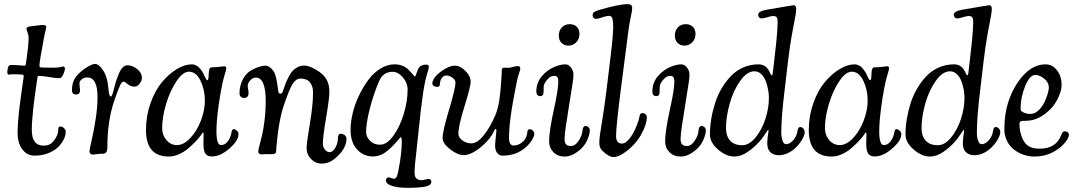

<svg xmlns="http://www.w3.org/2000/svg" viewBox="-20 -735 5125 917"><path d="M131.8 -114.3Q131.8 -39.6 188 -39.6Q209.5 -39.6 222.7 -48.8Q236.3 -59.1 247.1 -77.9Q257.8 -96.7 257.8 -110.8Q257.8 -130.9 267.1 -130.9Q278.3 -130.9 286.1 -122.6Q293.9 -114.3 293.9 -107.4Q293.9 -84 279.8 -60.5Q265.6 -37.1 246.1 -22.9Q203.1 8.3 145.5 8.3Q108.4 8.3 86.2 -22.5Q64 -53.2 64 -100.1Q64 -124.5 66.9 -160.6Q69.8 -196.8 74.2 -231.7Q78.6 -266.6 83 -297.6Q87.4 -328.6 90.3 -348.9Q93.3 -369.1 93.3 -370.1Q93.3 -377.9 87.9 -378.4Q66.9 -380.4 42.5 -380.4Q34.2 -380.4 28.3 -379.4Q22.5 -378.4 21.5 -378.4Q15.1 -378.4 15.1 -390.6Q15.1 -407.7 21.5 -419.9Q24.4 -424.8 36.6 -424.8Q44.9 -424.8 59.6 -423.8Q74.2 -422.9 85.7 -422.1Q97.2 -421.4 98.1 -421.4Q102.1 -421.4 103.5 -429.2Q103.5 -430.2 103.5 -430.7Q116.7 -518.1 116.7 -554.2Q116.7 -565.9 111.6 -579.8Q106.4 -593.8 106.4 -596.7Q106.4 -602.5 111.1 -605.5Q115.7 -608.4 131.3 -609.9Q137.7 -610.4 157 -613Q176.3 -615.7 184.6 -615.7Q201.2 -615.7 201.2 -605Q201.2 -604 199.5 -597.2Q197.8 -590.3 194.8 -578.1Q191.9 -565.9 189.9 -554.2Q168.5 -440.9 168.5 -423.3Q168.5 -415.5 170.4 -414.3Q172.4 -413.1 181.2 -412.6Q226.6 -411.1 247.6 -412.1Q264.6 -413.1 272.5 -415.3Q280.3 -417.5 281.7 -417.5Q290 -417.5 290 -406.7Q290 -399.9 286.6 -391.1Q284.2 -382.8 279.8 -375.5Q275.4 -366.7 271.7 -364.3Q268.1 -361.8 259.3 -361.8Q245.6 -361.8 212.9 -367.2Q180.2 -372.6 168.5 -372.6Q162.6 -372.6 161.1 -371.1Q159.7 -369.6 158.7 -363.8Q131.8 -188.5 131.8 -114.3Z M588.9 -423.3Q612.3 -423.3 635 -405.3Q657.7 -387.2 657.7 -362.8Q657.7 -349.6 646.7 -335.4Q635.7 -321.3 623 -321.3Q608.9 -321.3 598.9 -327.1Q588.9 -333 582 -339.1Q575.2 -345.2 569.8 -345.2Q561.5 -345.2 552.5 -325.2Q543.5 -305.2 526.4 -255.9Q492.7 -159.2 492.7 -29.3Q492.7 -16.1 487.5 -8.1Q482.4 0 466.3 -0.5Q456.1 -1 441.9 1.2Q427.7 3.4 424.8 3.4Q417 3.9 412.1 -0.7Q407.2 -5.4 407.2 -12.2Q407.2 -19.5 417 -61.3Q426.8 -103 436.3 -162.6Q445.8 -222.2 445.8 -272Q445.8 -365.2 396.5 -365.2Q381.3 -365.2 370.4 -356.4Q359.4 -347.7 359.4 -335Q359.4 -328.1 360.8 -319.1Q362.3 -310.1 362.3 -304.2Q362.3 -283.7 342.8 -283.7Q323.7 -283.7 323.7 -303.7Q323.7 -348.1 348.6 -375.5Q369.1 -397.9 395 -413.8Q420.9 -429.7 434.1 -429.7Q453.1 -429.7 474.1 -396.5Q481.9 -384.8 487.3 -367.7Q492.7 -350.6 494.4 -338.6Q496.1 -326.7 498 -310.1Q500 -293.5 500 -292Q502.9 -273.9 510.3 -273.9Q513.2 -273.9 519 -291Q526.4 -320.3 531.2 -337.2Q536.1 -354 545.2 -377.2Q554.2 -400.4 564.9 -411.9Q575.7 -423.3 588.9 -423.3Z M1119.1 -94.2Q1119.1 -63.5 1075.7 -25.6Q1032.2 12.2 992.7 12.2Q978.5 12.2 969.5 6.6Q960.4 1 957 -9.5Q953.6 -20 952.6 -27.6Q951.7 -35.2 951.7 -46.9Q951.7 -55.2 952.1 -72Q952.6 -88.9 952.6 -92.8Q952.6 -102.5 949.2 -102.5Q948.2 -102.5 947.3 -101.1Q946.3 -99.6 944.6 -96.7Q942.9 -93.8 941.4 -91.8Q931.2 -77.6 917.5 -62.7Q903.8 -47.9 882.8 -29.3Q861.8 -10.7 836.4 1Q811 12.7 786.6 12.7Q677.2 12.7 677.2 -113.8Q677.2 -181.2 698.7 -241.7Q720.2 -302.2 752.9 -341.8Q785.6 -381.3 823.7 -404.5Q861.8 -427.7 896.5 -427.7Q903.3 -427.7 909.9 -425.3Q916.5 -422.9 921.4 -419.9Q926.3 -417 931.6 -411.1Q937 -405.3 940.2 -401.4Q943.4 -397.5 947.8 -389.9Q952.1 -382.3 953.4 -379.6Q954.6 -377 958 -369.1L961.9 -361.8Q965.3 -355.5 966.8 -353.8Q968.3 -352.1 970.7 -352.1Q976.6 -352.1 976.6 -382.3Q977.1 -398.9 980.5 -406.2Q983.9 -413.6 992.7 -413.6Q1010.7 -413.6 1029.8 -416Q1048.8 -418.5 1050.3 -418.5Q1060.5 -418.5 1060.5 -410.2Q1060.5 -405.3 1059.3 -399.9Q1058.1 -394.5 1054.7 -383.8Q1051.3 -373 1048.8 -363.3Q1036.6 -317.4 1025.1 -237.5Q1013.7 -157.7 1013.7 -107.9Q1013.7 -42 1035.6 -42Q1053.7 -42 1067.6 -59.6Q1081.5 -77.1 1086.4 -106Q1088.4 -118.2 1097.2 -118.2Q1104 -118.2 1112.8 -109.4Q1119.1 -103 1119.1 -94.2ZM882.3 -392.6Q853.5 -392.6 823 -347.4Q792.5 -302.2 773.4 -238.8Q754.4 -175.3 754.4 -121.6Q754.4 -90.3 774.7 -66.2Q794.9 -42 825.2 -42Q856.9 -42 888.4 -75.2Q919.9 -108.4 939.2 -158.2Q958.5 -208 958.5 -254.9Q958.5 -306.2 937.7 -349.4Q917 -392.6 882.3 -392.6Z M1432.6 -421.9Q1455.6 -421.9 1489.5 -402.1Q1523.4 -382.3 1538.1 -357.9Q1553.2 -333 1553.2 -296.4Q1553.2 -265.6 1537.6 -173.8Q1522 -82 1522 -48.3Q1522 -32.7 1532 -20.5Q1542 -8.3 1553.7 -8.3Q1569.3 -8.3 1581.5 -29.5Q1593.8 -50.8 1593.8 -73.2Q1593.8 -96.2 1607.4 -96.2Q1611.8 -96.2 1617.7 -94.2Q1625 -91.8 1629.9 -86.2Q1634.8 -80.6 1634.8 -73.2Q1634.8 -33.7 1600.6 2.4Q1579.6 24.9 1560.1 35.6Q1540.5 46.4 1514.6 46.4Q1487.3 46.4 1465.8 24.7Q1444.3 2.9 1444.3 -28.3Q1444.3 -52.2 1459.7 -142.8Q1475.1 -233.4 1475.1 -293.5Q1475.1 -323.7 1460.2 -341.8Q1445.3 -359.9 1415 -359.9Q1402.3 -359.9 1391.4 -350.3Q1380.4 -340.8 1370.8 -321.5Q1361.3 -302.2 1355 -285.9Q1348.6 -269.5 1339.4 -243.2Q1337.9 -238.3 1336.9 -235.8Q1310.5 -160.2 1299.8 -29.3Q1299.8 -27.3 1299.6 -22.5Q1299.3 -17.6 1299.1 -15.1Q1298.8 -12.7 1298.1 -9Q1297.4 -5.4 1295.9 -3.7Q1294.4 -2 1291.7 -0.5Q1289.1 1 1285.6 1H1254.4Q1249 1 1241.2 1.7Q1233.4 2.4 1231.9 2.4Q1213.4 2.4 1213.4 -10.7Q1213.4 -17.6 1219 -39.3Q1224.6 -61 1231.2 -87.6Q1237.8 -114.3 1243.4 -159.4Q1249 -204.6 1249 -252Q1249 -364.3 1202.1 -364.3Q1187.5 -364.3 1175.3 -351.3Q1163.1 -338.4 1163.1 -325.2Q1163.1 -319.3 1165 -310.3Q1167 -301.3 1167 -289.1Q1167 -278.3 1161.1 -272.7Q1155.3 -267.1 1146.5 -267.1Q1136.7 -267.1 1130.4 -272.9Q1124 -278.8 1124 -288.6Q1124 -338.4 1152.3 -375.5Q1167.5 -395.5 1198 -408.4Q1228.5 -421.4 1247.6 -421.4Q1267.1 -421.4 1285.6 -396.5Q1290 -391.1 1293.5 -381.3Q1296.9 -371.6 1299.6 -358.9Q1302.2 -346.2 1303.7 -337.2Q1305.2 -328.1 1306.9 -315.4Q1308.6 -302.7 1308.6 -301.8Q1311 -287.1 1318.8 -287.1Q1327.1 -287.1 1331.5 -300.8Q1338.9 -323.2 1344.7 -337.9Q1350.6 -352.5 1359.9 -370.1Q1369.1 -387.7 1378.7 -397.7Q1388.2 -407.7 1402.1 -414.8Q1416 -421.9 1432.6 -421.9Z M1975.6 -402.3Q1985.8 -426.3 2015.1 -426.3Q2022.9 -426.3 2025.4 -424.3Q2027.8 -422.4 2027.8 -415.5Q2027.8 -409.2 2025.4 -400.9Q2022.9 -392.6 2018.8 -378.7Q2014.6 -364.7 2011.7 -351.6Q2001.5 -306.6 1990.2 -211.4L1966.8 6.3Q1957 86.9 1961.4 104Q1963.9 114.3 1972.4 119.9Q1981 125.5 1991.7 125.5Q1999.5 125.5 2010.7 122.6Q2022 119.6 2025.4 119.6Q2040 119.6 2040 133.3Q2040 149.9 2013.2 155.8Q1982.4 162.1 1929.2 162.1Q1873 162.1 1844.2 149.9Q1823.2 141.1 1823.2 126.5Q1823.2 120.1 1827.1 116Q1831.1 111.8 1835.9 111.8Q1839.4 111.8 1848.1 115.2Q1856.9 118.7 1860.8 118.7Q1866.2 118.7 1869.9 115.7Q1873.5 112.8 1876.2 105.2Q1878.9 97.7 1880.4 91.1Q1881.8 84.5 1884.3 71.3Q1884.8 67.9 1885.3 65.9Q1898.9 -6.3 1898.9 -59.6Q1898.9 -79.6 1894 -79.6Q1893.1 -79.6 1891.4 -78.1Q1889.6 -76.7 1885.3 -71Q1880.9 -65.4 1876.5 -60.5Q1844.7 -24.4 1818.8 -6.1Q1793 12.2 1760.7 12.2Q1716.3 12.2 1685.3 -21.5Q1654.3 -55.2 1654.3 -115.2Q1654.3 -151.4 1664.3 -193.8Q1674.3 -236.3 1693.8 -277.3Q1713.4 -318.4 1738.3 -352.3Q1763.2 -386.2 1796.4 -407Q1829.6 -427.7 1864.3 -427.7Q1903.3 -427.7 1929.2 -403.8Q1934.6 -398.9 1942.4 -389.9Q1950.2 -380.9 1955.3 -375.2Q1960.4 -369.6 1961.9 -369.6Q1963.4 -369.6 1965.6 -375Q1967.8 -380.4 1970.9 -389.6Q1974.1 -398.9 1975.6 -402.3ZM1855 -392.1Q1809.6 -392.1 1790.5 -347.2Q1762.7 -282.2 1745.6 -213.6Q1728.5 -145 1728.5 -105.5Q1728.5 -78.6 1752 -58.1Q1769 -43.9 1795.9 -43.9Q1827.6 -43.9 1858.6 -86.4Q1889.6 -128.9 1908.2 -190.4Q1926.8 -252 1926.8 -307.6Q1926.8 -338.9 1904.1 -365.5Q1881.3 -392.1 1855 -392.1Z M2194.8 5.9Q2166 5.9 2129.9 -22Q2093.8 -49.8 2093.8 -75.7Q2093.8 -107.9 2124.5 -210.2Q2155.3 -312.5 2155.3 -340.8Q2155.3 -355 2138.2 -365.7Q2125 -374.5 2111.8 -374.5Q2098.6 -374.5 2090.1 -362.3Q2081.5 -350.1 2081.5 -336.4Q2081.5 -319.8 2068.4 -319.8Q2060.1 -319.8 2052.5 -324Q2044.9 -328.1 2044.9 -336.4Q2044.9 -356.4 2069.3 -379.4Q2088.4 -397 2111.3 -409.2Q2134.3 -421.4 2152.3 -421.4Q2178.7 -421.4 2204.1 -395Q2228 -370.1 2228 -344.7Q2228 -322.3 2198.7 -228Q2169.4 -133.8 2169.4 -97.2Q2169.4 -77.6 2189 -64Q2208.5 -50.3 2230.5 -50.3Q2259.8 -50.3 2290.8 -89.4Q2321.8 -128.4 2345.2 -183.6Q2358.4 -214.4 2365 -259Q2371.6 -303.7 2376 -379.9Q2376.5 -384.3 2376.2 -388.4Q2376 -392.6 2376.2 -397Q2376.5 -401.4 2377.2 -404.5Q2377.9 -407.7 2380.6 -409.7Q2383.3 -411.6 2387.7 -411.6Q2389.2 -411.6 2394.3 -411.6Q2399.4 -411.6 2404.1 -411.6Q2408.7 -411.6 2412.1 -411.6Q2416.5 -411.6 2431.4 -415.5Q2446.3 -419.4 2451.2 -419.4Q2459 -419.4 2461.9 -416.5Q2464.8 -413.6 2464.8 -406.7Q2464.8 -403.3 2462.2 -395.3Q2459.5 -387.2 2454.8 -371.3Q2450.2 -355.5 2446.8 -336.4Q2445.8 -332 2441.2 -308.3Q2436.5 -284.7 2435.1 -276.4Q2433.6 -268.1 2429.4 -245.4Q2425.3 -222.7 2423.6 -210.7Q2421.9 -198.7 2418.9 -178Q2416 -157.2 2414.6 -142.8Q2413.1 -128.4 2412.1 -110.6Q2411.1 -92.8 2411.1 -77.6Q2411.1 -40 2433.1 -40Q2455.6 -40 2475.6 -56.6Q2495.6 -73.2 2499 -105.5Q2499.5 -109.4 2499.8 -111.1Q2500 -112.8 2502.4 -115.2Q2504.9 -117.7 2509.3 -117.7Q2519 -117.7 2525.4 -110.8Q2531.7 -104 2531.7 -94.2Q2531.7 -85 2521.7 -67.9Q2511.7 -50.8 2494.6 -34.7Q2448.2 8.3 2381.3 8.3Q2363.3 8.3 2354 -5.1Q2344.7 -18.6 2344.7 -38.1Q2344.7 -51.3 2347.7 -77.9Q2350.6 -104.5 2350.6 -113.8Q2350.6 -119.6 2346.7 -119.6Q2345.2 -119.6 2341.3 -112.3Q2321.8 -69.3 2275.6 -31.7Q2229.5 5.9 2194.8 5.9Z M2648.9 -564.9Q2648.9 -589.4 2663.8 -604.5Q2678.7 -619.6 2700.7 -619.6Q2722.2 -619.6 2734.9 -606.9Q2747.6 -594.2 2747.6 -573.2Q2747.6 -548.8 2732.2 -533Q2716.8 -517.1 2695.3 -517.1Q2674.3 -517.1 2661.6 -530.5Q2648.9 -543.9 2648.9 -564.9ZM2626.5 -217.3Q2646.5 -308.6 2646.5 -344.2Q2646.5 -359.9 2642.1 -366.2Q2637.7 -372.6 2627.9 -372.6Q2612.8 -372.6 2601.6 -362.8Q2591.3 -353.5 2584 -341.8Q2576.7 -330.1 2576.7 -321.3Q2576.7 -290 2574.7 -285.2Q2570.8 -275.9 2561 -275.9Q2541.5 -275.9 2541.5 -298.3Q2541.5 -340.8 2569.1 -372.6Q2596.7 -404.3 2635.3 -418.5Q2660.2 -427.7 2680.2 -427.7Q2695.3 -427.7 2707 -412.4Q2718.8 -397 2718.8 -378.9Q2718.8 -369.1 2717.5 -357.9Q2716.3 -346.7 2714.4 -334.7Q2712.4 -322.8 2706.8 -287.4Q2701.2 -252 2695.3 -214.4Q2693.4 -200.2 2689.2 -174.6Q2685.1 -148.9 2682.6 -133.1Q2680.2 -117.2 2678.2 -99.4Q2676.3 -81.5 2676.3 -71.3Q2676.3 -54.2 2683.3 -45.9Q2690.4 -37.6 2706.5 -37.6Q2727.5 -37.6 2743.9 -63Q2760.3 -88.4 2761.7 -108.9Q2763.2 -133.3 2776.9 -133.3Q2784.2 -133.3 2790.5 -127.4Q2796.9 -121.6 2796.9 -112.8Q2796.9 -93.8 2784.4 -65.4Q2772 -37.1 2744.6 -15.1Q2710 12.7 2676.3 12.7Q2643.6 12.7 2623 -8.3Q2602.5 -29.3 2602.5 -60.5Q2602.5 -108.9 2626.5 -217.3Z M2875.5 -295.4 2894.5 -450.7Q2902.8 -518.6 2906.2 -559.8Q2909.7 -601.1 2908.2 -623Q2906.7 -645 2902.3 -652.1Q2897.9 -659.2 2888.7 -659.2Q2876.5 -659.2 2856 -652.1Q2835.4 -645 2828.6 -645Q2810.5 -645 2810.5 -663.6Q2810.5 -672.4 2817.6 -677.5Q2824.7 -682.6 2843.3 -688Q2938 -715.3 2977.5 -715.3Q2999.5 -715.3 2999.5 -697.3Q2999.5 -684.1 2992.4 -652.8Q2985.4 -621.6 2980.5 -582L2944.3 -301.8Q2922.4 -130.4 2922.4 -85Q2922.4 -49.3 2950.7 -49.3Q2970.2 -49.3 2992.2 -80.3Q3014.2 -111.3 3029.8 -160.6Q3031.7 -166.5 3033.4 -174.8Q3035.2 -183.1 3036.1 -186.3Q3037.1 -189.5 3040 -192.1Q3043 -194.8 3048.3 -194.8Q3057.1 -194.8 3063.2 -189.2Q3069.3 -183.6 3069.3 -176.3Q3069.3 -140.6 3041.3 -90.8Q3013.2 -41 2960.4 -4.4Q2932.6 15.1 2909.7 15.1Q2887.2 15.1 2855.5 -16.6Q2842.3 -29.8 2842.3 -52.7Q2842.3 -70.8 2845.9 -94.7Q2849.6 -118.7 2858.4 -173.6Q2867.2 -228.5 2875.5 -295.4Z M3203.1 -564.9Q3203.1 -589.4 3218 -604.5Q3232.9 -619.6 3254.9 -619.6Q3276.4 -619.6 3289.1 -606.9Q3301.8 -594.2 3301.8 -573.2Q3301.8 -548.8 3286.4 -533Q3271 -517.1 3249.5 -517.1Q3228.5 -517.1 3215.8 -530.5Q3203.1 -543.9 3203.1 -564.9ZM3180.7 -217.3Q3200.7 -308.6 3200.7 -344.2Q3200.7 -359.9 3196.3 -366.2Q3191.9 -372.6 3182.1 -372.6Q3167 -372.6 3155.8 -362.8Q3145.5 -353.5 3138.2 -341.8Q3130.9 -330.1 3130.9 -321.3Q3130.9 -290 3128.9 -285.2Q3125 -275.9 3115.2 -275.9Q3095.7 -275.9 3095.7 -298.3Q3095.7 -340.8 3123.3 -372.6Q3150.9 -404.3 3189.5 -418.5Q3214.4 -427.7 3234.4 -427.7Q3249.5 -427.7 3261.2 -412.4Q3272.9 -397 3272.9 -378.9Q3272.9 -369.1 3271.7 -357.9Q3270.5 -346.7 3268.6 -334.7Q3266.6 -322.8 3261 -287.4Q3255.4 -252 3249.5 -214.4Q3247.6 -200.2 3243.4 -174.6Q3239.3 -148.9 3236.8 -133.1Q3234.4 -117.2 3232.4 -99.4Q3230.5 -81.5 3230.5 -71.3Q3230.5 -54.2 3237.5 -45.9Q3244.6 -37.6 3260.7 -37.6Q3281.7 -37.6 3298.1 -63Q3314.5 -88.4 3315.9 -108.9Q3317.4 -133.3 3331.1 -133.3Q3338.4 -133.3 3344.7 -127.4Q3351.1 -121.6 3351.1 -112.8Q3351.1 -93.8 3338.6 -65.4Q3326.2 -37.1 3298.8 -15.1Q3264.2 12.7 3230.5 12.7Q3197.8 12.7 3177.2 -8.3Q3156.7 -29.3 3156.7 -60.5Q3156.7 -108.9 3180.7 -217.3Z M3370.6 -92.8Q3370.6 -128.9 3377 -167Q3383.3 -205.1 3395.3 -242.7Q3407.2 -280.3 3427 -313.5Q3446.8 -346.7 3471.4 -372.3Q3496.1 -397.9 3529.8 -412.8Q3563.5 -427.7 3602.1 -427.7Q3638.2 -427.7 3654.3 -393.6Q3662.6 -375 3666 -375Q3669.4 -375 3670.9 -386.7L3677.2 -441.4Q3699.2 -622.6 3692.4 -646.5Q3689 -658.7 3672.4 -658.7Q3665 -658.7 3645.3 -652.8Q3625.5 -647 3617.7 -647Q3610.4 -647 3605.7 -651.9Q3601.1 -656.7 3601.1 -664.1Q3601.1 -681.2 3638.7 -688Q3765.1 -710 3771.5 -710Q3782.7 -710 3782.7 -691.4Q3782.7 -676.3 3777.3 -650.4Q3772 -624.5 3762.2 -570.1Q3752.4 -515.6 3744.1 -446.8L3727.1 -301.8Q3711.4 -175.8 3711.4 -98.6Q3711.4 -80.6 3717.3 -63.5Q3723.1 -46.4 3733.9 -46.4Q3750 -46.4 3764.9 -61.5Q3779.8 -76.7 3786.1 -96.7Q3787.6 -101.1 3789.6 -112.8Q3792 -128.4 3802.2 -128.4Q3809.6 -128.4 3816.4 -121.3Q3823.2 -114.3 3823.2 -103Q3823.2 -88.9 3809.1 -65.4Q3794.9 -42 3773.4 -23.4Q3737.8 6.3 3698.7 6.3Q3675.3 6.3 3659.9 -7.6Q3644.5 -21.5 3644.5 -49.8Q3644.5 -64.5 3646.7 -82.3Q3648.9 -100.1 3650.1 -106Q3651.4 -111.8 3649.4 -115.2Q3647.9 -115.2 3641.8 -106.2Q3635.7 -97.2 3626.2 -83.3Q3616.7 -69.3 3609.4 -61.5Q3583 -31.2 3550.8 -9.3Q3518.6 12.7 3487.8 12.7Q3448.2 12.7 3409.4 -21Q3370.6 -54.7 3370.6 -92.8ZM3524.9 -41.5Q3558.1 -41.5 3588.1 -77.9Q3618.2 -114.3 3635.3 -166.3Q3652.3 -218.3 3652.3 -267.6Q3652.3 -285.6 3648.7 -306.2Q3645 -326.7 3637.5 -347.2Q3629.9 -367.7 3615.7 -381.1Q3601.6 -394.5 3583.5 -394.5Q3547.4 -394.5 3514.9 -348.4Q3482.4 -302.2 3464.8 -239.5Q3447.3 -176.8 3447.3 -122.1Q3447.3 -86.4 3466.6 -64Q3485.8 -41.5 3524.9 -41.5Z M4284.7 -94.2Q4284.7 -63.5 4241.2 -25.6Q4197.8 12.2 4158.2 12.2Q4144 12.2 4135 6.6Q4126 1 4122.6 -9.5Q4119.1 -20 4118.2 -27.6Q4117.2 -35.2 4117.2 -46.9Q4117.2 -55.2 4117.7 -72Q4118.2 -88.9 4118.2 -92.8Q4118.2 -102.5 4114.7 -102.5Q4113.8 -102.5 4112.8 -101.1Q4111.8 -99.6 4110.1 -96.7Q4108.4 -93.8 4106.9 -91.8Q4096.7 -77.6 4083 -62.7Q4069.3 -47.9 4048.3 -29.3Q4027.3 -10.7 4002 1Q3976.6 12.7 3952.1 12.7Q3842.8 12.7 3842.8 -113.8Q3842.8 -181.2 3864.3 -241.7Q3885.7 -302.2 3918.5 -341.8Q3951.2 -381.3 3989.3 -404.5Q4027.3 -427.7 4062 -427.7Q4068.8 -427.7 4075.4 -425.3Q4082 -422.9 4086.9 -419.9Q4091.8 -417 4097.2 -411.1Q4102.5 -405.3 4105.7 -401.4Q4108.9 -397.5 4113.3 -389.9Q4117.7 -382.3 4118.9 -379.6Q4120.1 -377 4123.5 -369.1L4127.4 -361.8Q4130.9 -355.5 4132.3 -353.8Q4133.8 -352.1 4136.2 -352.1Q4142.1 -352.1 4142.1 -382.3Q4142.6 -398.9 4146 -406.2Q4149.4 -413.6 4158.2 -413.6Q4176.3 -413.6 4195.3 -416Q4214.4 -418.5 4215.8 -418.5Q4226.1 -418.5 4226.1 -410.2Q4226.1 -405.3 4224.9 -399.9Q4223.6 -394.5 4220.2 -383.8Q4216.8 -373 4214.4 -363.3Q4202.1 -317.4 4190.7 -237.5Q4179.2 -157.7 4179.2 -107.9Q4179.2 -42 4201.2 -42Q4219.2 -42 4233.2 -59.6Q4247.1 -77.1 4252 -106Q4253.9 -118.2 4262.7 -118.2Q4269.5 -118.2 4278.3 -109.4Q4284.7 -103 4284.7 -94.2ZM4047.9 -392.6Q4019 -392.6 3988.5 -347.4Q3958 -302.2 3939 -238.8Q3919.9 -175.3 3919.9 -121.6Q3919.9 -90.3 3940.2 -66.2Q3960.4 -42 3990.7 -42Q4022.5 -42 4054 -75.2Q4085.4 -108.4 4104.7 -158.2Q4124 -208 4124 -254.9Q4124 -306.2 4103.3 -349.4Q4082.5 -392.6 4047.9 -392.6Z M4304.7 -92.8Q4304.7 -128.9 4311 -167Q4317.4 -205.1 4329.3 -242.7Q4341.3 -280.3 4361.1 -313.5Q4380.9 -346.7 4405.5 -372.3Q4430.2 -397.9 4463.9 -412.8Q4497.6 -427.7 4536.1 -427.7Q4572.3 -427.7 4588.4 -393.6Q4596.7 -375 4600.1 -375Q4603.5 -375 4605 -386.7L4611.3 -441.4Q4633.3 -622.6 4626.5 -646.5Q4623 -658.7 4606.4 -658.7Q4599.1 -658.7 4579.3 -652.8Q4559.6 -647 4551.8 -647Q4544.4 -647 4539.8 -651.9Q4535.2 -656.7 4535.2 -664.1Q4535.2 -681.2 4572.8 -688Q4699.2 -710 4705.6 -710Q4716.8 -710 4716.8 -691.4Q4716.8 -676.3 4711.4 -650.4Q4706.1 -624.5 4696.3 -570.1Q4686.5 -515.6 4678.2 -446.8L4661.1 -301.8Q4645.5 -175.8 4645.5 -98.6Q4645.5 -80.6 4651.4 -63.5Q4657.2 -46.4 4668 -46.4Q4684.1 -46.4 4699 -61.5Q4713.9 -76.7 4720.2 -96.7Q4721.7 -101.1 4723.6 -112.8Q4726.1 -128.4 4736.3 -128.4Q4743.7 -128.4 4750.5 -121.3Q4757.3 -114.3 4757.3 -103Q4757.3 -88.9 4743.2 -65.4Q4729 -42 4707.5 -23.4Q4671.9 6.3 4632.8 6.3Q4609.4 6.3 4594 -7.6Q4578.6 -21.5 4578.6 -49.8Q4578.6 -64.5 4580.8 -82.3Q4583 -100.1 4584.2 -106Q4585.4 -111.8 4583.5 -115.2Q4582 -115.2 4575.9 -106.2Q4569.8 -97.2 4560.3 -83.3Q4550.8 -69.3 4543.5 -61.5Q4517.1 -31.2 4484.9 -9.3Q4452.6 12.7 4421.9 12.7Q4382.3 12.7 4343.5 -21Q4304.7 -54.7 4304.7 -92.8ZM4459 -41.5Q4492.2 -41.5 4522.2 -77.9Q4552.2 -114.3 4569.3 -166.3Q4586.4 -218.3 4586.4 -267.6Q4586.4 -285.6 4582.8 -306.2Q4579.1 -326.7 4571.5 -347.2Q4564 -367.7 4549.8 -381.1Q4535.6 -394.5 4517.6 -394.5Q4481.4 -394.5 4449 -348.4Q4416.5 -302.2 4398.9 -239.5Q4381.3 -176.8 4381.3 -122.1Q4381.3 -86.4 4400.6 -64Q4419.9 -41.5 4459 -41.5Z M4974.1 -427.7Q4997.6 -427.7 5016.1 -412.1Q5050.3 -381.8 5050.3 -328.1Q5050.3 -303.7 5034.4 -269.3Q5018.6 -234.9 4995.1 -211.9Q4940.4 -158.2 4880.9 -158.2Q4860.8 -158.2 4855 -155.5Q4849.1 -152.8 4849.1 -141.6Q4849.1 -115.7 4857.2 -89.6Q4865.2 -63.5 4879.9 -47.4Q4900.9 -24.9 4945.3 -24.9Q5022.5 -24.9 5047.4 -87.4Q5052.2 -99.1 5055.7 -103.5Q5059.1 -107.9 5064 -107.9Q5071.3 -107.9 5077.1 -105Q5085 -101.1 5085 -90.8Q5085 -73.7 5059.6 -45.9Q5036.1 -21 5000.5 -4.2Q4964.8 12.7 4919.9 12.7Q4894 12.7 4869.1 4.2Q4844.2 -4.4 4823.5 -20Q4802.7 -35.6 4789.8 -61.3Q4776.9 -86.9 4776.9 -118.2Q4776.9 -189.5 4794.9 -245.6Q4819.8 -323.2 4867.7 -375.5Q4915.5 -427.7 4974.1 -427.7ZM4862.8 -201.2Q4877.9 -190.9 4902.8 -190.9Q4923.8 -190.9 4944.1 -211.9Q4964.4 -232.9 4976.6 -266.1Q4989.3 -299.8 4989.3 -316.4Q4989.3 -345.2 4959 -365.2Q4941.9 -377 4924.8 -377Q4897.9 -377 4876 -323.2Q4854.5 -269 4854.5 -219.2Q4854.5 -210 4855.7 -207.5Q4856.9 -205.1 4862.8 -201.2Z"/></svg>

Font: Cooper*
Style: Italic
Weight: 400
Italic angle: -7°
Designer: Owen Earl
Foundry: indestructible type*
Version: Version 0.001